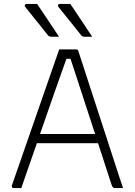

<svg xmlns="http://www.w3.org/2000/svg" viewBox="-20 -963 690 983"><path d="M170 -943Q201 -896 227 -858Q253 -820 282 -775H242Q231 -775 225 -783Q198 -818 181 -838.5Q164 -859 148.5 -878.5Q133 -898 109 -928Q105 -933 107.5 -938Q110 -943 116 -943ZM340 -943Q371 -896 397 -858Q423 -820 452 -775H412Q401 -775 395 -783Q368 -818 351 -838.5Q334 -859 318.5 -878.5Q303 -898 279 -928Q275 -933 277.5 -938Q280 -943 286 -943ZM89 0H49Q45 0 42 -4Q39 -8 41 -14Q102 -188 162 -362Q222 -536 283 -710H370Q376 -710 378.5 -707Q381 -704 382 -699Q434 -539 486 -379.5Q538 -220 590 -60Q595 -45 600 -30Q605 -15 610 0H566Q557 0 551 -18Q537 -60 519.5 -114.5Q502 -169 482 -230H169Q148 -171 128 -112.5Q108 -54 89 0ZM320 -662Q294 -590 258.5 -488.5Q223 -387 185 -277H467Q444 -347 421 -417.5Q398 -488 377.5 -551Q357 -614 341 -662Z"/></svg>

Font: Recursive Sn Lnr St Lt
Style: Regular
Weight: 300
Version: Version 1.079;hotconv 1.0.112;makeotfexe 2.5.65598; ttfautoh